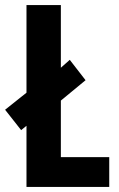

<svg xmlns="http://www.w3.org/2000/svg" viewBox="-34 -734 467 754"><path d="M70 0V-240L49 -223L-14 -303L70 -370V-714H205V-468L240 -499L302 -419L205 -339V-117H395V0Z"/></svg>

Font: Noto Sans Gujarati ExtraCondensed
Style: Bold
Weight: 700
Width: 2
Designer: Jelle Bosma - Monotype Design Team, Universal Thirst
Foundry: Monotype Imaging Inc.
Version: Version 2.106; ttfautohint (v1.8.4.7-5d5b)